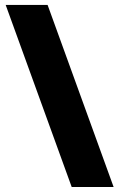

<svg xmlns="http://www.w3.org/2000/svg" viewBox="-20 -744 482 774"><path d="M269 9.8 2.9 -724.1H171.9L438 9.8Z"/></svg>

Font: Nokora Black
Style: Regular
Weight: 900
Designer: Danh Hong
Version: Version 8.000; ttfautohint (v1.8.3)